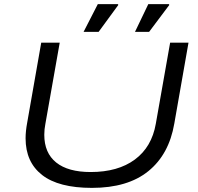

<svg xmlns="http://www.w3.org/2000/svg" viewBox="-20 -891 954 923"><path d="M628.9 -737.8 692.9 -871.1H792L793.9 -867.2L696.8 -737.8ZM381.8 -737.8 450.2 -871.1H546.9L548.8 -867.2L454.1 -737.8ZM421.9 12.2Q261.7 12.2 182.4 -49.8Q103 -111.8 103 -226.1Q103 -260.3 110.8 -301.8L178.2 -686H267.1L198.2 -295.9Q192.9 -269.5 192.9 -243.2Q192.9 -155.8 250 -109.9Q307.1 -64 416 -64Q546.9 -64 628.2 -124Q709.5 -184.1 729 -295.9L797.9 -686H886.2L817.9 -296.9Q792.5 -148.9 693.4 -68.4Q594.2 12.2 421.9 12.2Z"/></svg>

Font: Archivo Expanded Light
Style: Italic
Weight: 300
Width: 7
Italic angle: -10°
Designer: Hector Gatti
Foundry: Omnibus-Type
Version: Version 2.001